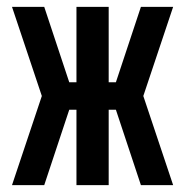

<svg xmlns="http://www.w3.org/2000/svg" viewBox="-20 -540 540 560"><path d="M15 0 102 -260 15 -520H109L182 -300H203V-520H297V-300H318L391 -520H485L398 -260L485 0H391L318 -220H297V0H203V-220H182L109 0Z"/></svg>

Font: Zed Mono
Style: Bold
Weight: 700
Monospace: yes
Designer: Belleve Invis
Foundry: Belleve Invis
Version: Version 1.0.0; ttfautohint (v1.8.4)